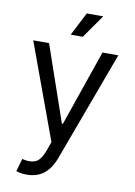

<svg xmlns="http://www.w3.org/2000/svg" viewBox="-102 -812 761 1085"><g transform="rotate(10 278.5 -270.0)"><path d="M129.9 208Q108.4 208 91.8 204.8Q75.2 201.7 68.4 198.2L89.8 125L98.1 127Q140.1 136.7 168.9 122.6Q197.8 108.4 218.8 49.8L235.4 2.9L34.2 -545.9H125L275.4 -110.4H281.2L431.6 -545.9H522.5L290 83Q274.4 125.5 251.5 153.3Q228.5 181.2 198.2 194.6Q168 208 129.9 208ZM237.3 -614.3 305.7 -748H400.4L306.6 -614.3Z"/></g></svg>

Font: GitLab Sans
Style: Regular
Weight: 400
Designer: Rasmus Andersson
Foundry: Modifications by GitLab B.V., manufactured by rsms
Version: Version 4.000;git-c8fb6b7